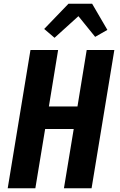

<svg xmlns="http://www.w3.org/2000/svg" viewBox="-20 -1001 640 1021"><path d="M21 0 142 -735H289L240 -435H392L441 -735H588L467 0H320L372 -315H220L168 0ZM270 -800 215 -847 344 -981H470L551 -842L486 -805L397 -915Z"/></svg>

Font: Iosevka Aile Heavy Oblique
Style: Regular
Weight: 900
Italic angle: -9°
Designer: Belleve Invis
Foundry: Belleve Invis
Version: Version 31.1.0; ttfautohint (v1.8.4)